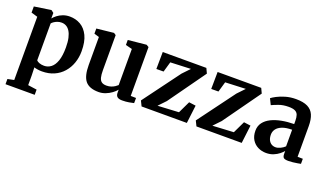

<svg xmlns="http://www.w3.org/2000/svg" viewBox="-75 -1062 3061 1802"><g transform="rotate(20 1455.0 -161.0)"><path d="M28 240.5V188.5L91.5 175.5V-456L28 -474.5V-536L192 -560.5H196.5L221 -541.5L220.5 -486Q234 -503 257 -521Q280 -539 311.2 -551Q342.5 -563 379.5 -563Q439 -563 487.5 -535Q536 -507 564.8 -447.8Q593.5 -388.5 593.5 -294Q593.5 -231.5 574.2 -176.2Q555 -121 518 -78.8Q481 -36.5 427.8 -12.8Q374.5 11 306.5 11Q285.5 11 263.2 7.5Q241 4 228.5 -0.5L231 79.5V176L319.5 188.5V240.5ZM307.5 -45.5Q345.5 -45.5 376.2 -68.8Q407 -92 425 -143Q443 -194 443 -277Q443 -332.5 434 -371.5Q425 -410.5 409.2 -435.2Q393.5 -460 372.2 -471.5Q351 -483 326.5 -483Q304.5 -483 285.8 -476.2Q267 -469.5 253 -459.8Q239 -450 231 -440.5V-72Q238.5 -61.5 259.5 -53.5Q280.5 -45.5 307.5 -45.5Z M1107.5 9.5Q1074.5 9.5 1059 -3.5Q1043.5 -16.5 1043.5 -44.5V-74.5Q1027.5 -54 1000.5 -34.2Q973.5 -14.5 940.8 -1.8Q908 11 873 11Q780 11 740 -37.2Q700 -85.5 700 -196V-475.5L650 -490.5V-542L817.5 -560H821L842 -546V-196.5Q842 -150.5 849 -123.2Q856 -96 873.5 -83.5Q891 -71 922 -71Q947.5 -71 968 -78.2Q988.5 -85.5 1003.8 -95.5Q1019 -105.5 1029 -115V-475.5L964 -492V-542L1141.5 -560H1146.5L1170 -546V-58L1223.5 -57L1223 -5.5Q1205.5 -1.5 1175.8 4Q1146 9.5 1107.5 9.5Z M1614.5 -489.5 1411 -481 1381.5 -378.5 1309.5 -378 1311.5 -548H1747L1770 -499L1505.5 -129L1437.5 -57.5L1648 -69L1705.5 -189.5L1773.5 -180.5L1751.5 0H1299.5L1274.5 -51L1546 -417.5Z M2162.5 -489.5 1959 -481 1929.5 -378.5 1857.5 -378 1859.5 -548H2295L2318 -499L2053.5 -129L1985.5 -57.5L2196 -69L2253.5 -189.5L2321.5 -180.5L2299.5 0H1847.5L1822.5 -51L2094 -417.5Z M2545.5 11Q2501 11 2463.5 -7.8Q2426 -26.5 2403.5 -63Q2381 -99.5 2381 -152.5Q2381 -199.5 2406.8 -233.8Q2432.5 -268 2477 -290Q2521.5 -312 2579.5 -323Q2637.5 -334 2702 -334.5V-364.5Q2702 -401.5 2693.8 -424.5Q2685.5 -447.5 2663.2 -458.2Q2641 -469 2599.5 -469Q2543.5 -469 2501 -453.2Q2458.5 -437.5 2434.5 -426L2405.5 -485Q2418.5 -496 2452 -514Q2485.5 -532 2534 -546.5Q2582.5 -561 2639 -561Q2712.5 -561 2755.8 -539.5Q2799 -518 2818 -474.2Q2837 -430.5 2837 -362.5V-57L2889.5 -56V-5.5Q2878 -3 2857.2 0.5Q2836.5 4 2812.5 6.8Q2788.5 9.5 2768 9.5Q2734.5 9.5 2721.8 -0.2Q2709 -10 2709 -40V-69Q2697.5 -53.5 2674.2 -34.8Q2651 -16 2618.5 -2.5Q2586 11 2545.5 11ZM2611 -70Q2632.5 -70 2658 -82Q2683.5 -94 2702 -112V-278Q2642 -277.5 2604 -262.5Q2566 -247.5 2548 -222.8Q2530 -198 2530 -167.5Q2530 -136 2540.5 -114.2Q2551 -92.5 2569.2 -81.2Q2587.5 -70 2611 -70Z"/></g></svg>

Font: Merriweather 36pt
Style: Bold
Weight: 700
Designer: Eben Sorkin
Foundry: Eben Sorkin
Version: Version 2.100